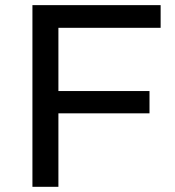

<svg xmlns="http://www.w3.org/2000/svg" viewBox="-20 -720 675 740"><path d="M105 0V-700.2H599.1V-612.8H205.1V-369.1H556.2V-283.2H205.1V0Z"/></svg>

Font: Montserrat Medium
Style: Regular
Weight: 500
Designer: Julieta Ulanovsky
Foundry: Julieta Ulanovsky
Version: Version 7.200